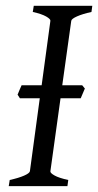

<svg xmlns="http://www.w3.org/2000/svg" viewBox="-20 -635 335 655"><path d="M255.4 -299.8H186.5L151.9 -50.8Q150.9 -44.9 166 -36.4Q181.2 -27.8 212.9 -21L210 0H9.8L13.2 -21Q43.9 -27.8 62.3 -35.9Q80.6 -43.9 82 -50.8L115.7 -299.8H47.9L40 -312L46.4 -327.6Q49.8 -336.4 53.7 -344.2H122.1L151.9 -564Q152.8 -569.8 137.7 -578.6Q122.6 -587.4 91.8 -594.2L95.2 -615.2H294.9L292 -594.2Q261.2 -587.4 242.7 -579.1Q224.1 -570.8 223.1 -564L192.4 -344.2H260.3L269.5 -333Z"/></svg>

Font: Gentium Plus
Style: Italic
Weight: 400
Italic angle: -8°
Designer: J. Victor Gaultney, Annie Olsen, Iska Routamaa
Foundry: SIL International
Version: Version 1.510